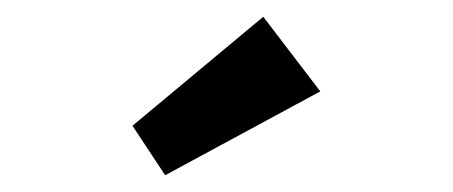

<svg xmlns="http://www.w3.org/2000/svg" viewBox="-20 -807 540 229"><path d="M177 -598 138 -657 294 -787 362 -698Z"/></svg>

Font: Lexend Mega Medium
Style: Regular
Weight: 500
Version: Version 1.007